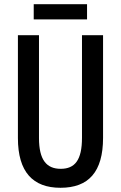

<svg xmlns="http://www.w3.org/2000/svg" viewBox="-20 -881 574 911"><path d="M393 -861H140V-789H393ZM469 -227V-714H369V-227C369 -121 335 -80 268 -80C201 -80 165 -122 165 -226V-714H65V-226C65 -65 136 10 267 10C400 10 469 -65 469 -227Z"/></svg>

Font: Noto Sans Khmer ExtraCondensed Medium
Style: Regular
Weight: 500
Width: 2
Designer: Danh Hong and the Monotype Design Team
Foundry: Monotype Imaging Inc.
Version: Version 2.004